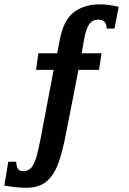

<svg xmlns="http://www.w3.org/2000/svg" viewBox="-22 -676 599 893"><path d="M100.6 197.3Q54.7 197.3 -2 187L16.6 76.2H53.7Q53.7 94.7 60.3 107.4Q66.9 120.1 85.4 120.1Q106.4 120.1 120.4 107.2Q134.3 94.2 145 61Q155.8 27.8 167 -32.2L227.5 -351.1H145.5L156.7 -428.2H244.1L254.4 -482.4Q271 -578.1 318.8 -616.9Q366.7 -655.8 443.8 -655.8Q463.4 -655.8 484.9 -652.8Q506.3 -649.9 530.3 -644.5L510.3 -543H474.1Q474.1 -562.5 464.6 -573.5Q455.1 -584.5 436.5 -584.5Q406.7 -584.5 392.1 -562Q377.4 -539.6 369.6 -494.6L357.9 -428.2H450.2L438.5 -351.1H342.8Q328.6 -276.9 314 -202.6Q299.3 -128.4 284.7 -54.2Q269.5 27.8 249 83.7Q228.5 139.6 193.8 168.5Q159.2 197.3 100.6 197.3Z"/></svg>

Font: Kameron SemiBold
Style: Regular
Weight: 600
Designer: Vernon Adams
Foundry: Vernon Adams
Version: Version 1.100